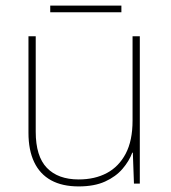

<svg xmlns="http://www.w3.org/2000/svg" viewBox="-20 -658 613 688"><path d="M481 -528V0H460L456 -111H454Q443 -81 419 -53Q395 -25 356.5 -7.5Q318 10 262 10Q203 10 163 -12Q123 -34 102.5 -77Q82 -120 82 -182V-528H108V-186Q108 -98 148 -56.5Q188 -15 262 -15Q320 -15 363 -38Q406 -61 430.5 -107.5Q455 -154 455 -226V-528ZM415 -638V-614H160V-638Z"/></svg>

Font: Noto Sans Thai Thin
Style: Regular
Weight: 250
Designer: Monotype Design Team
Foundry: Monotype Imaging Inc.
Version: Version 2.001